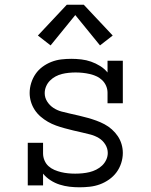

<svg xmlns="http://www.w3.org/2000/svg" viewBox="-20 -788 640 816"><path d="M318 8Q296 8 275 5.5Q254 3 233.5 -3.5Q213 -10 194.5 -22Q176 -34 163 -50V0H98V-181H163V-136Q163 -121 169 -106.5Q175 -92 186 -82Q197 -72 211 -66Q225 -60 239.5 -56.5Q254 -53 269 -51.5Q284 -50 299 -50Q299 -50 299.5 -50Q300 -50 300 -50Q315 -50 330.5 -51.5Q346 -53 360.5 -56.5Q375 -60 389 -67Q403 -74 414 -84.5Q425 -95 431.5 -109Q438 -123 438 -138Q438 -157 427.5 -174Q417 -191 400.5 -201Q384 -211 365.5 -216Q347 -221 328.5 -225Q310 -229 291.5 -233.5Q273 -238 254.5 -243Q236 -248 218 -254.5Q200 -261 183.5 -270.5Q167 -280 152.5 -292.5Q138 -305 127.5 -321Q117 -337 111.5 -355.5Q106 -374 106 -393Q106 -414 112.5 -435Q119 -456 131 -473.5Q143 -491 160.5 -504Q178 -517 198.5 -525Q219 -533 240.5 -535.5Q262 -538 283 -538Q304 -538 325.5 -535.5Q347 -533 367 -526Q387 -519 405.5 -507.5Q424 -496 437 -480V-530H502V-349H437V-394Q437 -409 431 -423Q425 -437 414 -447.5Q403 -458 389.5 -464Q376 -470 361 -473.5Q346 -477 331 -478.5Q316 -480 301 -480Q287 -480 272 -478.5Q257 -477 243 -473.5Q229 -470 216 -463Q203 -456 192.5 -445.5Q182 -435 176 -421Q170 -407 170 -392Q170 -373 180.5 -356.5Q191 -340 207 -329.5Q223 -319 241.5 -314Q260 -309 278.5 -305Q297 -301 316 -296.5Q335 -292 353 -287Q371 -282 389 -275.5Q407 -269 424 -260Q441 -251 455.5 -238Q470 -225 480.5 -209.5Q491 -194 496.5 -175.5Q502 -157 502 -138Q502 -116 495 -94.5Q488 -73 475 -55.5Q462 -38 443.5 -25Q425 -12 404.5 -4.5Q384 3 362 5.5Q340 8 318 8ZM195 -595 141 -637 264 -768H336L459 -637L405 -595L300 -724Z"/></svg>

Font: Iosevka Slab Light Extended
Style: Regular
Weight: 300
Width: 7
Monospace: yes
Designer: Belleve Invis
Foundry: Belleve Invis
Version: Version 11.1.0; ttfautohint (v1.8.3)